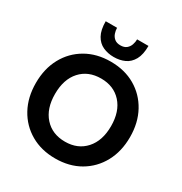

<svg xmlns="http://www.w3.org/2000/svg" viewBox="-210 -1077 1180 1244"><g transform="rotate(30 380.0 -455.0)"><path d="M380 12Q276 12 196.5 -34Q117 -80 72.5 -161.5Q28 -243 28 -350Q28 -457 72.5 -538.5Q117 -620 196.5 -666Q276 -712 380 -712Q485 -712 564 -666Q643 -620 687.5 -538.5Q732 -457 732 -350Q732 -243 687.5 -161.5Q643 -80 564 -34Q485 12 380 12ZM381 -114Q476 -114 533 -177.5Q590 -241 590 -350Q590 -460 533 -523Q476 -586 381 -586Q285 -586 228 -523Q171 -460 171 -350Q171 -241 228 -177.5Q285 -114 381 -114ZM380 -747Q336 -747 299.5 -763.5Q263 -780 241.5 -818.5Q220 -857 220 -922H305Q305 -902 312 -881.5Q319 -861 335.5 -847.5Q352 -834 380 -834Q408 -834 424.5 -847.5Q441 -861 448 -881.5Q455 -902 455 -922H540Q540 -857 518.5 -818.5Q497 -780 461 -763.5Q425 -747 380 -747Z"/></g></svg>

Font: Host Grotesk ExtraBold
Style: Regular
Weight: 800
Designer: Doğukan Karapınar
Foundry: Element Type
Version: Version 1.003; ttfautohint (v1.8.4.7-5d5b)